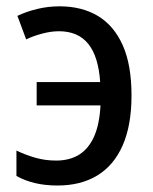

<svg xmlns="http://www.w3.org/2000/svg" viewBox="-20 -568 476 598"><path d="M159.2 9.8Q120.6 9.8 88.9 2.2Q57.1 -5.4 31.2 -20V-99.1Q59.6 -85.4 90.1 -76.7Q120.6 -67.9 154.8 -67.9Q196.8 -67.9 226.6 -86.4Q256.3 -105 273.2 -143.1Q290 -181.2 293 -239.7H94.2V-312.5H292Q286.6 -392.1 254.9 -431.4Q223.1 -470.7 163.6 -470.7Q138.7 -470.7 110.6 -463.1Q82.5 -455.6 61.5 -445.3L34.2 -518.6Q61.5 -531.7 95.5 -540Q129.4 -548.3 165.5 -548.3Q234.4 -548.3 284.4 -518.6Q334.5 -488.8 362.1 -427.5Q389.6 -366.2 389.6 -271Q389.6 -178.2 362.3 -115.7Q335 -53.2 283.4 -21.7Q231.9 9.8 159.2 9.8Z"/></svg>

Font: Open Sans SemiCondensed Medium
Style: Regular
Weight: 500
Width: 4
Designer: Monotype Design Team
Foundry: Monotype Imaging Inc.
Version: Version 3.000